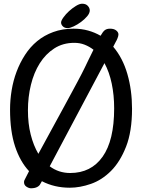

<svg xmlns="http://www.w3.org/2000/svg" viewBox="-20 -992 764 1031"><path d="M136 -73Q88 -124 61 -205.5Q34 -287 34 -404Q34 -455 42.5 -507Q51 -559 69 -607Q87 -655 114.5 -697.5Q142 -740 179.5 -771Q217 -802 266 -820Q315 -838 375 -838Q417 -838 453 -828Q489 -818 520 -800Q533 -823 543.5 -830.5Q554 -838 571 -838Q592 -838 604 -828.5Q616 -819 616 -807Q616 -799 611 -786.5Q606 -774 602 -768L588 -741Q639 -681 664 -594.5Q689 -508 689 -408Q689 -286 657 -204.5Q625 -123 576 -74Q527 -25 468 -4.5Q409 16 355 16Q272 16 205 -19L197 -5Q192 6 179 12.5Q166 19 146 19Q135 19 122 10.5Q109 2 109 -14Q109 -16 109.5 -19Q110 -22 111 -24ZM130 -400Q130 -328 145 -269Q160 -210 186 -166L326 -423Q352 -471 369 -502.5Q386 -534 398 -556.5Q410 -579 418.5 -595.5Q427 -612 435.5 -629.5Q444 -647 454.5 -669Q465 -691 482 -725Q460 -742 434.5 -752Q409 -762 379 -762Q318 -762 271.5 -732Q225 -702 193.5 -652Q162 -602 146 -536.5Q130 -471 130 -400ZM593 -410Q593 -481 580 -543Q567 -605 541 -653L247 -99Q295 -63 357 -63Q469 -63 531 -150.5Q593 -238 593 -410ZM462 -936Q462 -921 448 -904.5Q434 -888 415 -874Q396 -860 376 -850.5Q356 -841 343 -841Q327 -841 317.5 -850.5Q308 -860 308 -871Q308 -881 320.5 -898.5Q333 -916 350.5 -932Q368 -948 387.5 -960Q407 -972 421 -972Q441 -972 451.5 -960.5Q462 -949 462 -936Z"/></svg>

Font: Life Savers ExtraBold
Style: Regular
Weight: 800
Designer: Pablo Impallari, Rodrigo Fuenzalida, Brenda Gallo
Foundry: Pablo Impallari, Rodrigo Fuenzalida, Brenda Gallo
Version: Version 3.001; ttfautohint (v0.95) -l 8 -r 50 -G 200 -x 14 -